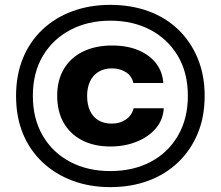

<svg xmlns="http://www.w3.org/2000/svg" viewBox="-20 -758 907 789"><path d="M434 -156Q366 -156 316.5 -182Q267 -208 241 -254.5Q215 -301 215 -365Q215 -429 243 -475.5Q271 -522 322 -546.5Q373 -571 440 -571Q503 -571 549 -551.5Q595 -532 621.5 -497.5Q648 -463 651 -417H528Q521 -447 496.5 -462Q472 -477 440 -477Q408 -477 385 -463Q362 -449 350 -423.5Q338 -398 338 -364Q338 -327 350.5 -301.5Q363 -276 385.5 -263Q408 -250 439 -250Q473 -250 497.5 -267Q522 -284 529 -313H653Q650 -265 620 -230Q590 -195 541 -175.5Q492 -156 434 -156ZM433 11Q349 11 278 -15.5Q207 -42 154.5 -91.5Q102 -141 74 -209.5Q46 -278 46 -364Q46 -449 74 -518Q102 -587 154.5 -636.5Q207 -686 278 -712Q349 -738 433 -738Q519 -738 590 -712Q661 -686 712.5 -636.5Q764 -587 792.5 -518Q821 -449 821 -364Q821 -278 792.5 -209.5Q764 -141 712.5 -91.5Q661 -42 590 -15.5Q519 11 433 11ZM433 -55Q527 -55 598.5 -92.5Q670 -130 711 -200Q752 -270 752 -364Q752 -459 711 -528Q670 -597 598.5 -635Q527 -673 433 -673Q341 -673 269 -635Q197 -597 156 -528Q115 -459 115 -364Q115 -270 156 -200Q197 -130 269 -92.5Q341 -55 433 -55Z"/></svg>

Font: Mona Sans Expanded
Style: Bold
Weight: 700
Width: 7
Designer: Deni Anggara
Foundry: GitHub
Version: Version 2.000